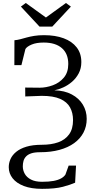

<svg xmlns="http://www.w3.org/2000/svg" viewBox="-20 -980 612 1250"><path d="M254 249.5Q183.5 249.5 135.2 231Q87 212.5 62 180.5Q37 148.5 37 108.5Q37 81 48.5 55.2Q60 29.5 85.5 8.5Q111 -12.5 152.2 -25Q193.5 -37.5 253 -37.5Q313.5 -37.5 358.8 -53.5Q404 -69.5 429.8 -105Q455.5 -140.5 455.5 -198Q455.5 -245 436 -280.8Q416.5 -316.5 371.8 -336.2Q327 -356 251.5 -356L144.5 -352L144 -410L237.5 -409Q280.5 -409 323.8 -424.8Q367 -440.5 395.8 -474.8Q424.5 -509 424.5 -563.5Q424.5 -630.5 382.8 -666.8Q341 -703 264.5 -703Q217 -703 186.2 -690Q155.5 -677 145.5 -661L119.5 -556H73.5L74 -718Q92.5 -719.5 111.8 -724.5Q131 -729.5 153.2 -735.8Q175.5 -742 203.2 -746.5Q231 -751 267 -751Q340 -751 394.5 -730.8Q449 -710.5 479.2 -671.5Q509.5 -632.5 509.5 -576Q509.5 -534.5 492.5 -502.5Q475.5 -470.5 448.8 -447.5Q422 -424.5 391.5 -410.8Q361 -397 334 -392Q400 -390.5 447.2 -365.2Q494.5 -340 519.5 -298.5Q544.5 -257 544.5 -206Q544.5 -157 523.5 -117Q502.5 -77 462.8 -48.2Q423 -19.5 367 -4.2Q311 11 241.5 11Q206 11 184 18.2Q162 25.5 149.8 38.5Q137.5 51.5 133 68Q128.5 84.5 128.5 103Q128.5 128.5 141.2 151.5Q154 174.5 181.8 189Q209.5 203.5 254 203.5Q298.5 203.5 329 197.8Q359.5 192 378.2 181.2Q397 170.5 406 156.5L427 98H475L469 209.5Q440 222.5 389.8 236Q339.5 249.5 254 249.5ZM237 -807 116 -937 148 -960.5 279 -866 409.5 -960.5 441.5 -937 320.5 -807Z"/></svg>

Font: Merriweather 24pt Light
Style: Regular
Weight: 300
Designer: Eben Sorkin
Foundry: Eben Sorkin
Version: Version 2.100